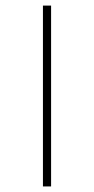

<svg xmlns="http://www.w3.org/2000/svg" viewBox="-20 -670 337 690"><path d="M163.6 0V-649.9H134.3V0Z"/></svg>

Font: Estedad-FD VF
Style: Regular
Weight: 100
Designer: Amin Abedi
Version: Version 7.3